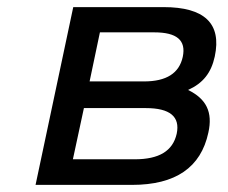

<svg xmlns="http://www.w3.org/2000/svg" viewBox="-20 -520 640 540"><path d="M80 0H351C474 0 545 -49 566 -147C579 -205 560 -242 509 -267C551 -286 574 -315 584 -361C604 -454 555 -500 440 -500H186ZM185 -72 216 -216H390C458 -216 487 -192 477 -144C466 -95 427 -72 359 -72ZM232 -291 261 -429H414C477 -429 504 -407 494 -360C484 -314 448 -291 385 -291Z"/></svg>

Font: LT Wave Mono
Style: Italic
Weight: 400
Designer: Daniel Lyons
Version: Version 2.5 (Glyphs App)